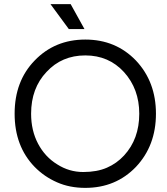

<svg xmlns="http://www.w3.org/2000/svg" viewBox="-20 -902 811 932"><path d="M394 10Q318 10 257 -17Q195 -44 148 -92Q51 -192 51 -350Q51 -508 148 -608Q246 -710 394 -710Q542 -710 640 -608Q737 -505 737 -350Q737 -195 640 -92Q542 10 394 10ZM258 -104Q316 -67 384 -67Q451 -67 499 -88Q547 -109 582 -147Q656 -227 656 -350Q656 -470 582 -552Q508 -633 394 -633Q280 -633 206 -553Q131 -474 131 -350Q131 -268 165 -204Q199 -140 258 -104ZM390 -761H314L225 -882H323Z"/></svg>

Font: Rilu
Style: Regular
Weight: 500
Designer: Alí Sinisterra
Foundry: Alí Sinisterra
Version: 0.1